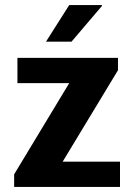

<svg xmlns="http://www.w3.org/2000/svg" viewBox="-20 -740 526 760"><path d="M162 -575H263L384 -717L383 -720H254ZM36 0H455V-100H228L447 -462V-511H49V-411H254L36 -50Z"/></svg>

Font: Chivo
Style: Bold
Weight: 700
Designer: Hector Gatti
Foundry: Omnibus-Type
Version: Version 1.003;PS 001.003;hotconv 1.0.70;makeotf.lib2.5.58329